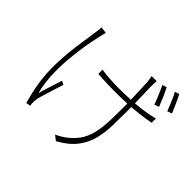

<svg xmlns="http://www.w3.org/2000/svg" viewBox="-187 -1062 1373 1373"><g transform="rotate(45 500.0 -375.0)"><path d="M731 -757Q730 -748 729.5 -735.5Q729 -723 729 -706Q729 -697 729.5 -675Q730 -653 731 -624.5Q732 -596 732.5 -566.5Q733 -537 733.5 -511.5Q734 -486 734 -469Q734 -385 732 -310Q730 -235 713 -169Q696 -103 652.5 -46.5Q609 10 525 56L487 27Q506 19 528.5 5.5Q551 -8 568 -22Q617 -61 643.5 -106Q670 -151 681 -205.5Q692 -260 694 -325Q696 -390 696 -470Q696 -490 695 -525Q694 -560 692.5 -597Q691 -634 690 -664Q689 -694 688 -705Q687 -721 684.5 -733.5Q682 -746 680 -757ZM399 -541Q419 -538 448 -535Q477 -532 509 -530.5Q541 -529 568 -529Q628 -529 688.5 -532Q749 -535 807 -542.5Q865 -550 916 -564V-521Q867 -511 809.5 -504.5Q752 -498 690.5 -495Q629 -492 568 -492Q542 -492 509.5 -493Q477 -494 448 -495.5Q419 -497 399 -499ZM229 -744Q227 -734 223.5 -719.5Q220 -705 217 -692Q202 -628 190.5 -554.5Q179 -481 173 -404Q167 -327 171 -249.5Q175 -172 194 -98Q204 -137 220 -186.5Q236 -236 251 -281L278 -266Q269 -238 256.5 -198.5Q244 -159 232.5 -121.5Q221 -84 216 -62Q214 -52 213 -40.5Q212 -29 213 -20Q213 -13 214 -5.5Q215 2 216 7L182 13Q173 -18 161.5 -67Q150 -116 142 -176Q134 -236 134 -299Q134 -380 142 -455Q150 -530 160 -593Q170 -656 175 -698Q178 -712 179 -726Q180 -740 180 -750ZM812 -777Q826 -751 843.5 -711Q861 -671 873 -639L838 -626Q827 -658 810 -698Q793 -738 779 -766ZM910 -806Q924 -781 941.5 -741.5Q959 -702 972 -671L937 -658Q924 -691 908 -729.5Q892 -768 877 -795Z"/></g></svg>

Font: Noto Sans KR ExtraLight
Style: Regular
Weight: 250
Designer: Ryoko NISHIZUKA  (kana, bopomofo & ideographs); Paul D. Hunt (Latin, Greek & Cyrillic); Sandoll Communications , Soo-you
Foundry: Adobe
Version: Version 2.004-H2;hotconv 1.0.118;makeotfexe 2.5.65603